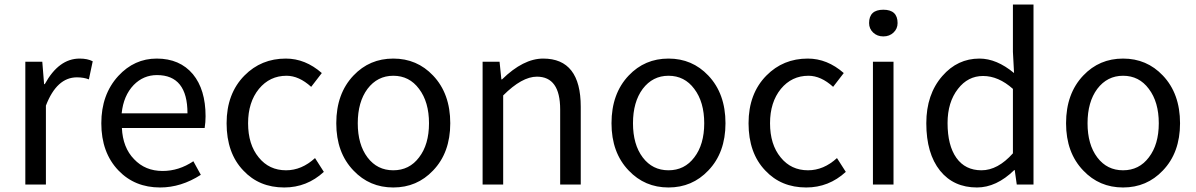

<svg xmlns="http://www.w3.org/2000/svg" viewBox="-20 -816 5289 849"><path d="M92 -543H167L175 -444H178Q240 -557 332 -557Q367 -557 390 -545L373 -465Q350 -474 320 -474Q231 -474 183 -349V0H92Z M504 -62Q428 -141 428 -271Q428 -398 503 -480Q574 -557 673 -557Q775 -557 833 -488Q889 -420 889 -302Q889 -276 885 -250H519Q523 -163 573 -112Q622 -60 699 -60Q771 -60 835 -103L868 -43Q781 13 688 13Q576 13 504 -62ZM809 -315Q809 -484 674 -484Q614 -484 571 -440Q526 -393 518 -315Z M1056 -62Q982 -139 982 -271Q982 -402 1061 -482Q1135 -557 1244 -557Q1330 -557 1403 -493L1356 -432Q1302 -481 1247 -481Q1173 -481 1125 -423Q1077 -364 1077 -271Q1077 -177 1124 -120Q1170 -63 1245 -63Q1314 -63 1373 -117L1412 -56Q1337 13 1237 13Q1126 13 1056 -62Z M1543 -62Q1467 -141 1467 -271Q1467 -402 1543 -482Q1614 -557 1719 -557Q1824 -557 1895 -482Q1971 -402 1971 -271Q1971 -141 1895 -62Q1824 13 1719 13Q1614 13 1543 -62ZM1833 -120Q1877 -177 1877 -271Q1877 -365 1833 -423Q1790 -481 1719 -481Q1649 -481 1605 -423Q1562 -365 1562 -271Q1562 -177 1605 -120Q1648 -63 1719 -63Q1790 -63 1833 -120Z M2114 -543H2189L2197 -465H2200Q2294 -557 2382 -557Q2548 -557 2548 -344V0H2457V-332Q2457 -477 2354 -477Q2288 -477 2205 -394V0H2114Z M2760 -62Q2684 -141 2684 -271Q2684 -402 2760 -482Q2831 -557 2936 -557Q3041 -557 3112 -482Q3188 -402 3188 -271Q3188 -141 3112 -62Q3041 13 2936 13Q2831 13 2760 -62ZM3050 -120Q3094 -177 3094 -271Q3094 -365 3050 -423Q3007 -481 2936 -481Q2866 -481 2822 -423Q2779 -365 2779 -271Q2779 -177 2822 -120Q2865 -63 2936 -63Q3007 -63 3050 -120Z M3364 -62Q3290 -139 3290 -271Q3290 -402 3369 -482Q3443 -557 3552 -557Q3638 -557 3711 -493L3664 -432Q3610 -481 3555 -481Q3481 -481 3433 -423Q3385 -364 3385 -271Q3385 -177 3432 -120Q3478 -63 3553 -63Q3622 -63 3681 -117L3720 -56Q3645 13 3545 13Q3434 13 3364 -62Z M3840 -543H3931V0H3840ZM3841 -672Q3823 -689 3823 -714Q3823 -773 3886 -773Q3949 -773 3949 -714Q3949 -689 3931 -672Q3913 -655 3886 -655Q3859 -655 3841 -672Z M4137 -61Q4076 -137 4076 -271Q4076 -399 4147 -480Q4214 -557 4311 -557Q4387 -557 4464 -493L4459 -587V-796H4550V0H4476L4467 -64H4465Q4386 13 4300 13Q4197 13 4137 -61ZM4459 -138V-423Q4395 -480 4327 -480Q4260 -480 4216 -423Q4170 -364 4170 -272Q4170 -173 4209 -118Q4248 -63 4320 -63Q4392 -63 4459 -138Z M4770 -62Q4694 -141 4694 -271Q4694 -402 4770 -482Q4841 -557 4946 -557Q5051 -557 5122 -482Q5198 -402 5198 -271Q5198 -141 5122 -62Q5051 13 4946 13Q4841 13 4770 -62ZM5060 -120Q5104 -177 5104 -271Q5104 -365 5060 -423Q5017 -481 4946 -481Q4876 -481 4832 -423Q4789 -365 4789 -271Q4789 -177 4832 -120Q4875 -63 4946 -63Q5017 -63 5060 -120Z"/></svg>

Font: Source Han Sans K Regular
Style: Regular
Weight: 400
Designer: Ryoko NISHIZUKA  (kana & ideographs); Paul D. Hunt (Latin, Greek & Cyrillic); Wenlong ZHANG  (bopomofo); Sandoll Communi
Foundry: Adobe Systems Incorporated
Version: Version 1.00 July 18, 2014, initial release